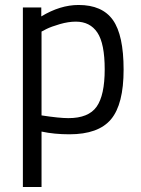

<svg xmlns="http://www.w3.org/2000/svg" viewBox="-20 -530 567 772"><path d="M72 222V-500H146V-464Q222 -510 296 -510Q391 -510 434 -449.5Q477 -389 477 -250Q477 -111 426.5 -50.5Q376 10 259 10Q198 10 147 -1V222ZM285 -443Q255 -443 220.5 -433Q186 -423 166 -413L147 -403V-66Q218 -55 255 -55Q336 -55 368.5 -101Q401 -147 401 -251Q401 -355 371.5 -399Q342 -443 285 -443Z"/></svg>

Font: Titillium Web
Style: Regular
Weight: 400
Version: Version 1.001;PS 57.000;hotconv 1.0.70;makeotf.lib2.5.55311